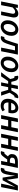

<svg xmlns="http://www.w3.org/2000/svg" viewBox="2510 -3054 555 5616"><g transform="rotate(90 2788.0 -245.5)"><path d="M22 0 121 -491H208L204 -422H208Q246 -455 287.5 -479Q329 -503 375 -503Q437 -503 464 -470.5Q491 -438 491 -379Q491 -362 489.5 -346Q488 -330 483 -310L421 0H314L374 -296Q377 -313 379.5 -325Q382 -337 382 -348Q382 -411 320 -411Q295 -411 265 -393Q235 -375 196 -335L130 0Z M756 12Q673 12 623 -42.5Q573 -97 573 -188Q573 -259 596 -316.5Q619 -374 658 -416Q697 -458 745 -480.5Q793 -503 843 -503Q927 -503 977 -449Q1027 -395 1027 -303Q1027 -233 1003.5 -175Q980 -117 941 -75Q902 -33 854 -10.5Q806 12 756 12ZM768 -75Q807 -75 841.5 -105Q876 -135 897 -186Q918 -237 918 -300Q918 -356 896 -386Q874 -416 832 -416Q793 -416 758.5 -386Q724 -356 702.5 -305.5Q681 -255 681 -192Q681 -137 703 -106Q725 -75 768 -75Z M1079 10Q1052 10 1035 1L1064 -97Q1069 -96 1074.5 -94.5Q1080 -93 1087 -93Q1110 -93 1128.5 -115.5Q1147 -138 1164 -187Q1190 -262 1215 -337.5Q1240 -413 1263 -491H1577L1479 0H1372L1453 -406H1334Q1315 -342 1294 -280Q1273 -218 1252 -155Q1197 10 1079 10Z M1819 12Q1736 12 1686 -42.5Q1636 -97 1636 -188Q1636 -259 1659 -316.5Q1682 -374 1721 -416Q1760 -458 1808 -480.5Q1856 -503 1906 -503Q1990 -503 2040 -449Q2090 -395 2090 -303Q2090 -233 2066.5 -175Q2043 -117 2004 -75Q1965 -33 1917 -10.5Q1869 12 1819 12ZM1831 -75Q1870 -75 1904.5 -105Q1939 -135 1960 -186Q1981 -237 1981 -300Q1981 -356 1959 -386Q1937 -416 1895 -416Q1856 -416 1821.5 -386Q1787 -356 1765.5 -305.5Q1744 -255 1744 -192Q1744 -137 1766 -106Q1788 -75 1831 -75Z M2093 0 2291 -266 2274 -335Q2265 -370 2254 -381Q2243 -392 2227 -392Q2218 -392 2209 -389L2195 -494Q2203 -497 2214 -499.5Q2225 -502 2235 -502Q2279 -502 2307 -480Q2335 -458 2349 -399L2373 -299H2449L2488 -491H2587L2548 -299H2623L2683 -399Q2718 -458 2750 -480Q2782 -502 2819 -502Q2830 -502 2839.5 -499.5Q2849 -497 2855 -495L2824 -389Q2815 -392 2807 -392Q2793 -392 2780 -380.5Q2767 -369 2745 -335L2691 -249L2778 0H2668L2607 -206H2529L2488 0H2389L2430 -206H2353L2213 0Z M3124 -418Q3089 -418 3048.5 -387Q3008 -356 2988 -294H3200Q3203 -305 3203.5 -311.5Q3204 -318 3204 -328Q3204 -364 3186.5 -391Q3169 -418 3124 -418ZM3072 12Q2979 12 2924 -42.5Q2869 -97 2869 -196Q2869 -265 2892.5 -321Q2916 -377 2954.5 -418Q2993 -459 3040.5 -481Q3088 -503 3136 -503Q3194 -503 3228.5 -479Q3263 -455 3278.5 -414Q3294 -373 3294 -322Q3294 -289 3288 -261.5Q3282 -234 3274 -214H2976Q2976 -158 2990.5 -127.5Q3005 -97 3031.5 -85.5Q3058 -74 3094 -74Q3123 -74 3149 -83.5Q3175 -93 3196 -108L3234 -42Q3204 -18 3163 -3Q3122 12 3072 12Z M3346 0 3445 -491H3552L3514 -299H3700L3739 -491H3846L3748 0H3640L3681 -206H3494L3454 0Z M3892 0 3991 -491H4098L4060 -299H4246L4285 -491H4392L4294 0H4186L4227 -206H4040L4000 0Z M4686 0 4722 -178H4658Q4654 -178 4651 -178Q4648 -178 4644 -178L4582 -92Q4554 -53 4532.5 -31Q4511 -9 4489.5 0.5Q4468 10 4441 10Q4432 10 4420 8Q4408 6 4400 2L4428 -96Q4435 -95 4439 -94Q4443 -93 4447 -93Q4464 -93 4478 -106Q4492 -119 4520 -156L4554 -201Q4524 -217 4505 -244Q4486 -271 4486 -310Q4486 -375 4515 -415Q4544 -455 4594.5 -473Q4645 -491 4707 -491H4891L4792 0ZM4682 -256H4736L4769 -408H4706Q4590 -408 4590 -318Q4590 -288 4614.5 -272Q4639 -256 4682 -256Z M4935 10Q4907 10 4887 1L4915 -98Q4920 -97 4924.5 -95.5Q4929 -94 4935 -94Q4955 -94 4967 -113Q4979 -132 4989 -179Q5008 -258 5022.5 -335Q5037 -412 5050 -491L5191 -492L5221 -292Q5226 -262 5228.5 -231Q5231 -200 5235 -172H5239Q5254 -200 5268.5 -230.5Q5283 -261 5299 -292L5407 -491H5551L5453 0H5351L5389 -184Q5394 -209 5404 -248Q5414 -287 5425 -327.5Q5436 -368 5444 -398H5440Q5421 -362 5401.5 -322.5Q5382 -283 5363 -248L5251 -44H5175L5143 -242Q5137 -280 5132 -319.5Q5127 -359 5121 -398H5117Q5110 -328 5101.5 -270Q5093 -212 5079 -147Q5045 10 4935 10Z"/></g></svg>

Font: Source Sans 3 Semibold
Style: Italic
Weight: 600
Italic angle: -11°
Designer: Paul D. Hunt
Foundry: Adobe
Version: Version 3.052;hotconv 1.1.0;makeotfexe 2.6.0